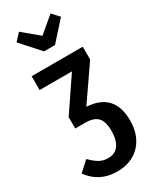

<svg xmlns="http://www.w3.org/2000/svg" viewBox="-263 -861 926 1142"><g transform="rotate(-30 199.5 -289.5)"><path d="M397 -8Q397 58 371 109Q345 160 296 188.5Q247 217 180 217Q58 217 -11 121L56 60Q88 92 114 106.5Q140 121 173 121Q220 121 245 87Q270 53 270 -12Q270 -75 243.5 -102.5Q217 -130 160 -130H90V-208L243 -434H21V-529H372V-441L212 -209Q397 -198 397 -8ZM349 -748 234 -620H159L44 -748L88 -796L197 -705L305 -796Z"/></g></svg>

Font: Fira Sans Compressed Medium
Style: Regular
Weight: 500
Width: 1
Designer: bBox Type GmbH & Carrois Corporate GbR & Edenspiekermann AG
Foundry: bBox Type GmbH & Carrois Corporate GbR & Edenspiekermann AG
Version: Version 4.301